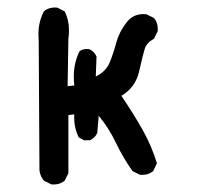

<svg xmlns="http://www.w3.org/2000/svg" viewBox="-20 -482 540 506"><path d="M115.2 3.9 95.7 -5.9Q85.9 -17.6 84 -33.2L82 -377.9Q78.1 -418.9 95.7 -452.1Q109.4 -463.9 130.9 -461.9L150.4 -452.1Q166 -420.9 160.2 -379.9L158.2 -254.9L175.8 -256.8Q169.9 -307.6 189.5 -346.7Q199.2 -354.5 214.8 -352.5Q228.5 -346.7 234.4 -333L232.4 -280.3Q259.8 -293.9 269.5 -318.4Q279.3 -342.8 286.6 -370.1Q293.9 -397.5 313.5 -422.9Q333 -448.2 366.2 -444.3L385.7 -434.6Q397.5 -420.9 395.5 -399.4L385.7 -379.9Q366.2 -369.1 361.3 -353Q356.4 -336.9 346.7 -293.9Q336.9 -251 299.8 -229.5Q333 -180.7 356.4 -138.7Q379.9 -96.7 393.6 -51.8L383.8 -31.2Q370.1 -19.5 348.6 -21.5L329.1 -31.2Q303.7 -67.4 285.6 -105.5Q267.6 -143.6 240.2 -176.8L236.3 -131.8Q230.5 -118.2 216.8 -112.3H201.2L187.5 -120.1Q173.8 -147.5 175.8 -180.7L160.2 -178.7V-25.4L150.4 -5.9Q136.7 5.9 115.2 3.9Z"/></svg>

Font: JasonHandwriting2
Style: Regular
Weight: 400
Version: Version 1.05.10